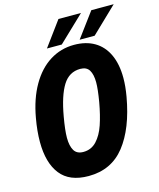

<svg xmlns="http://www.w3.org/2000/svg" viewBox="-132 -995 918 1106"><g transform="rotate(-15 326.5 -442.5)"><path d="M37 -245Q37 -310 50.5 -385Q70 -495.5 115.5 -574.2Q161 -653 226.5 -694Q292 -735 371 -735Q441.5 -735 492 -705.5Q542.5 -676 569.8 -618.2Q597 -560.5 597 -477.5Q597 -427.5 586.5 -368Q554.5 -186 474.5 -84.5Q394.5 17 258.5 17Q144.5 17 90.8 -51.8Q37 -120.5 37 -245ZM426.5 -379Q439 -453 439 -493Q439 -540.5 423.2 -566.2Q407.5 -592 370 -592Q303.5 -592 266 -531.8Q228.5 -471.5 207.5 -352Q193.5 -272.5 193.5 -228Q193.5 -179.5 209.8 -152.2Q226 -125 264.5 -125Q312 -125 343.8 -159Q375.5 -193 394.2 -248Q413 -303 426.5 -379ZM519.5 -902H653L500 -755H410.5ZM323.5 -902H458L304 -755H215.5Z"/></g></svg>

Font: JuliaMono Black
Style: Italic
Weight: 900
Italic angle: -9°
Monospace: yes
Designer: cormullion
Foundry: corm
Version: Version 0.057; ttfautohint (v1.8.4)